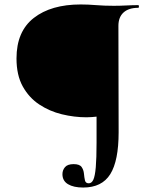

<svg xmlns="http://www.w3.org/2000/svg" viewBox="-20 -648 697 861"><path d="M353 193Q310 193 285 178Q260 163 260 133Q260 115 271.5 101.5Q283 88 310 88Q337 88 346 101Q355 114 356.5 131Q358 148 361 161Q364 174 378 174Q391 174 398.5 158Q406 142 409.5 102Q413 62 413 -8V-125Q403 -124 392 -123Q381 -122 368 -122Q313 -122 257.5 -135.5Q202 -149 156 -179.5Q110 -210 82 -260.5Q54 -311 54 -386Q54 -507 131.5 -567.5Q209 -628 342 -628Q375 -628 411 -625Q447 -622 490 -622Q518 -622 546.5 -623.5Q575 -625 600 -625Q603 -625 603 -619Q603 -613 600 -613Q557 -613 534 -592Q511 -571 511 -532L512 -55Q512 73 474.5 133Q437 193 353 193Z"/></svg>

Font: Cormorant Garamond Light
Style: Regular
Weight: 300
Designer: Christian Thalmann (Catharsis Fonts)
Foundry: Catharsis Fonts
Version: Version 4.001